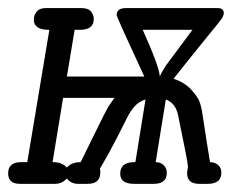

<svg xmlns="http://www.w3.org/2000/svg" viewBox="-22 -451 569 471"><path d="M-2 -25.9Q-2 -52.7 28.8 -53.2H44.9L99.1 -377.9H97.2Q61 -377.9 61 -402.8Q61 -414.1 68.1 -422.6Q75.2 -431.2 90.8 -431.2H176.8Q194.8 -431.2 201.4 -422.6Q208 -414.1 208 -404.8Q208 -377.9 174.8 -377.9H161.1L142.1 -263.2H332Q264.2 -409.2 264.2 -414.1Q264.2 -431.2 287.1 -431.2H511.2Q527.3 -431.2 526.9 -418.9Q526.9 -413.1 522 -405.5Q517.1 -397.9 480 -353Q438 -301.3 403.8 -257.8Q430.7 -249 446.8 -231.4Q462.9 -213.9 467.5 -201.4Q472.2 -189 475.1 -168Q487.3 -87.9 493.2 -53.2Q505.4 -53.2 513.2 -46.1Q521 -39.1 521 -27.8Q521 0 487.8 0H466.8Q437 0 437 -25.9Q437 -29.8 438 -34.9Q439 -40 439 -43Q439 -52.7 414.1 -171.9Q407.2 -198.7 384.8 -207L359.9 -53.2Q372.1 -53.2 379.6 -45.7Q387.2 -38.1 387.2 -26.9Q387.2 0 355 0H307.1Q272.9 0 272.9 -24.9Q272.9 -52.7 306.2 -53.2H310.1L335 -207Q318.8 -202.1 308.3 -190.2Q297.9 -178.2 290.5 -163.6Q283.2 -148.9 264.2 -111.6Q245.1 -74.2 223.1 -37.1Q224.1 -34.2 224.1 -27.8Q224.1 0 192.9 0H169.9Q151.9 0 142.1 -13.2Q129.9 0 112.8 0H26.9Q-2 0 -2 -25.9ZM106.9 -53.2H108.9Q129.9 -53.2 142.1 -40Q153.3 -53.2 175.8 -53.2L231.9 -167L244.1 -189.9L258.8 -210.9H132.8ZM328.1 -377.9Q368.2 -289.1 370.1 -263.2L374 -272L384.8 -290L450.2 -377.9Z"/></svg>

Font: CMU Typewriter Text
Style: LightOblique
Weight: 200
Italic angle: -9.46001°
Version: Version 0.7.0